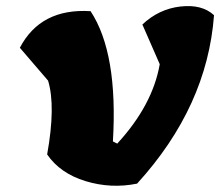

<svg xmlns="http://www.w3.org/2000/svg" viewBox="-20 -598 710 619"><path d="M439 -519Q492 -569 561.5 -577Q631 -585 670 -549Q648 -254 422 -6Q338 11 256 -14Q174 -39 132 -100Q160 -256 135 -338L44 -444Q111 -572 272 -562Q361 -427 344 -142L358 -135Q472 -259 495 -391Z"/></svg>

Font: Tillana ExtraBold
Style: Regular
Weight: 800
Designer: Lipi Raval (Devanagari, Latin), Jonny Pinhorn (Latin)
Foundry: Indian Type Foundry
Version: Version 2.003;PS 1.0;hotconv 1.0.79;makeotf.lib2.5.61930; tt